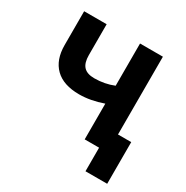

<svg xmlns="http://www.w3.org/2000/svg" viewBox="-151 -647 874 902"><g transform="rotate(30 286.0 -196.0)"><path d="M432.1 127.9V0H354V-193.8Q286.1 -169.9 225.1 -169.9Q139.6 -169.9 95.2 -213.4Q50.8 -256.8 50.8 -336.9V-520H172.9V-353Q172.9 -310.5 191.2 -290.8Q209.5 -271 249 -271Q305.2 -271 354 -291V-520H478V-98.1H549.8V127.9Z"/></g></svg>

Font: Fixel Text SemiBold
Style: Regular
Weight: 600
Width: 4
Designer: AlfaBravo + MacPaw
Foundry: Kyrylo Tkachov, Marchela Mozhyna, Serhii Makarenko, Maria Weinstein, Zakhar Kryvoshyya
Version: Version 1.211